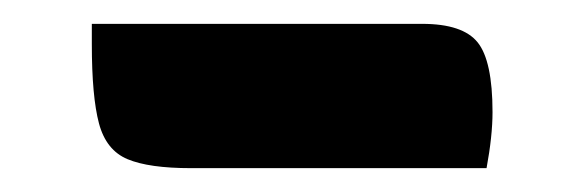

<svg xmlns="http://www.w3.org/2000/svg" viewBox="-20 -380 490 161"><path d="M57 -360H334Q368 -360 380.5 -344.5Q393 -329 393 -286Q393 -266 388 -239H140Q105 -239 87 -246.5Q69 -254 63 -276.5Q57 -299 57 -343Z"/></svg>

Font: Recursive Sn Csl St SmB
Style: Regular
Weight: 600
Version: Version 1.079;hotconv 1.0.112;makeotfexe 2.5.65598; ttfautoh